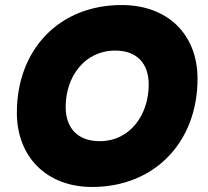

<svg xmlns="http://www.w3.org/2000/svg" viewBox="-20 -736 827 763"><path d="M765 -423C765 -598 648 -716 463 -716C217 -716 47 -541 47 -288C47 -113 165 7 346 7C595 7 765 -172 765 -423ZM241 -311C241 -431 316 -535 438 -535C524 -535 571 -484 571 -400C571 -281 498 -175 376 -175C288 -175 241 -228 241 -311Z"/></svg>

Font: SVN-Poppins ExtraBold
Style: Italic
Weight: 800
Italic angle: -10°
Designer: Ninad Kale (Devanagari), Jonny Pinhorn (Latin)
Foundry: Indian Type Foundry
Version: Version 3.002 2017